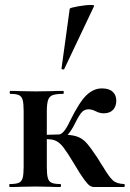

<svg xmlns="http://www.w3.org/2000/svg" viewBox="-20 -751 521 771"><path d="M20 -12Q44 -12 55.5 -17Q67 -22 71 -36.5Q75 -51 75 -81V-305Q75 -335 71 -349.5Q67 -364 56 -369Q45 -374 21 -374Q19 -374 19 -380Q19 -386 21 -386Q49 -386 64 -385L123 -384L187 -385Q204 -386 234 -386Q236 -386 236 -380Q236 -374 234 -374Q205 -374 191.5 -369Q178 -364 173 -349Q168 -334 168 -303V-81Q168 -51 172 -36.5Q176 -22 187.5 -17Q199 -12 222 -12Q225 -12 225 -6Q225 0 222 0Q194 0 179 -1L123 -2L65 -1Q49 0 20 0Q17 0 17 -6Q17 -12 20 -12ZM276 -96Q250 -139 235.5 -158Q221 -177 206.5 -184.5Q192 -192 170 -192Q153 -192 132 -189L131 -207Q152 -209 177 -210Q202 -211 216 -211Q262 -211 285.5 -204Q309 -197 326 -178.5Q343 -160 372 -116Q390 -86 394 -81Q417 -42 432.5 -27.5Q448 -13 478 -12Q481 -12 481 -6Q481 0 478 0H359Q349 0 341 -5Q333 -10 318 -30Q303 -50 276 -96ZM261 -265Q299 -342 327.5 -369Q356 -396 389 -396Q418 -396 432.5 -382.5Q447 -369 447 -347Q447 -324 434 -310Q421 -296 396 -296Q381 -296 365 -304Q349 -312 336 -312Q320 -312 309.5 -301.5Q299 -291 282 -257Q250 -191 216 -191V-211Q236 -211 261 -265ZM234 -472Q231 -472 228.5 -473.5Q226 -475 227 -476L260 -716Q262 -720 293 -725.5Q324 -731 345 -731Q359 -731 358 -727L238 -474Q238 -472 234 -472Z"/></svg>

Font: Cormorant Garamond
Style: Bold
Weight: 700
Designer: Christian Thalmann (Catharsis Fonts)
Foundry: Catharsis Fonts
Version: Version 4.000